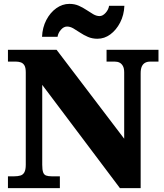

<svg xmlns="http://www.w3.org/2000/svg" viewBox="-20 -971 846 991"><path d="M21 0V-61H54Q72 -61 85.5 -65Q99 -69 106 -82Q113 -95 113 -121V-597Q113 -622 106 -633.5Q99 -645 87.5 -649Q76 -653 63 -653H21V-714H272L621 -255V-597Q621 -618 614.5 -630Q608 -642 597.5 -647.5Q587 -653 573 -653H530V-714H798V-653H755Q740 -653 729 -647Q718 -641 712 -628Q706 -615 706 -593V0H599L198 -533V-121Q198 -95 202.5 -82Q207 -69 218 -65Q229 -61 246 -61H289V0ZM483 -771Q456 -771 434 -780.5Q412 -790 393.5 -802.5Q375 -815 358.5 -824.5Q342 -834 326 -834Q309 -834 294.5 -817.5Q280 -801 277 -781H197Q199 -829 219 -867.5Q239 -906 270.5 -928.5Q302 -951 338 -951Q365 -951 386.5 -941.5Q408 -932 426.5 -919.5Q445 -907 461.5 -897.5Q478 -888 494 -888Q510 -888 525 -904.5Q540 -921 543 -941H622Q620 -893 600 -854.5Q580 -816 549.5 -793.5Q519 -771 483 -771Z"/></svg>

Font: Noto Serif Khmer Black
Style: Regular
Weight: 900
Version: Version 2.003